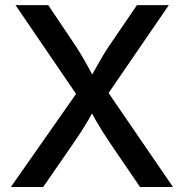

<svg xmlns="http://www.w3.org/2000/svg" viewBox="-20 -748 735 768"><path d="M23.4 0 313.5 -414.1V-329.6L42 -727.5H172.9L269 -584.5Q290.5 -552.7 305.4 -527.8Q320.3 -502.9 333 -479.2Q345.7 -455.6 361.3 -427.2H336.4Q352.1 -455.6 365 -479Q377.9 -502.4 393.1 -527.6Q408.2 -552.7 430.2 -584.5L527.8 -727.5H655.3L386.2 -335V-417L671.9 0H540L421.9 -173.3Q402.8 -201.7 389.2 -223.4Q375.5 -245.1 363.5 -265.9Q351.6 -286.6 337.4 -313.5H358.4Q344.7 -287.6 332.5 -266.6Q320.3 -245.6 306.4 -223.9Q292.5 -202.1 272.5 -173.3L152.8 0Z"/></svg>

Font: V-Inter
Style: Medium-500
Weight: 500
Designer: Rasmus Andersson
Foundry: rsms
Version: Version 4.000;git-4146feb